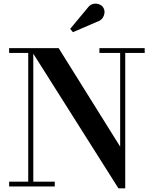

<svg xmlns="http://www.w3.org/2000/svg" viewBox="-20 -1011 834 1041"><path d="M160.5 -750V-26H277V0H29.5V-26H133V-724H29.5V-750ZM764.5 -750V-724H659V10H622L141.5 -750H298L631.5 -216V-724H519V-750ZM375.5 -836.5 360.5 -854.5 454.5 -967.5Q468 -986 485 -989.8Q502 -993.5 517.2 -987.8Q532.5 -982 539.5 -970.5Q548 -957.5 546.5 -941.5Q545 -925.5 535.2 -912.2Q525.5 -899 507.5 -893.5Z"/></svg>

Font: Bodoni Moda 9pt SemiBold
Style: Regular
Weight: 600
Designer: Owen Earl
Foundry: indestructible type
Version: Version 2.005